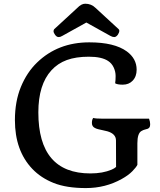

<svg xmlns="http://www.w3.org/2000/svg" viewBox="-20 -981 843 1012"><path d="M58.6 0ZM765.6 -355.5Q771.5 -338.9 771.5 -326.7Q771.5 -314.5 767.8 -309.6Q764.2 -304.7 758.3 -302.2Q752.4 -299.8 744.6 -298.3Q736.8 -296.9 725.6 -290.5Q704.1 -278.3 704.1 -226.1V-112.3Q697.8 -99.1 677.2 -78.1Q656.7 -57.1 621.6 -37.6Q535.6 10.3 432.9 10.3Q330.1 10.3 262.7 -16.6Q195.3 -43.5 149.9 -91.3Q58.6 -187.5 58.6 -347.7Q58.6 -446.3 90.1 -522.9Q121.6 -599.6 175.3 -651.4Q285.2 -757.8 450.7 -757.8Q583 -757.8 648.4 -710Q700.2 -671.9 700.2 -613.8Q700.2 -577.6 679.2 -555.7Q659.2 -534.7 627 -534.7Q598.6 -534.7 586.9 -542Q589.4 -557.6 589.4 -580.6Q589.4 -603.5 579.3 -625.2Q569.3 -647 549.8 -659.7Q516.1 -682.1 448.2 -682.1Q380.4 -682.1 332.3 -664.6Q284.2 -647 251 -610.4Q182.1 -535.2 182.1 -388.7Q182.1 -66.9 456.5 -66.9Q521.5 -66.9 568.4 -86.9Q583.5 -93.3 591.8 -101.1L591.3 -240.7Q591.3 -275.9 545.4 -289.1Q534.2 -292 522.5 -294.4Q510.7 -296.9 499.3 -299.6Q487.8 -302.2 480 -306.6Q464.4 -314.5 464.4 -332.8Q464.4 -351.1 471.7 -359.4Q482.9 -355.5 520 -355.5ZM270 -797.9Q262.2 -809.6 262.2 -814.5Q262.2 -823.7 265.6 -827.1L387.7 -939.5Q408.7 -961.4 429.2 -961.4Q461.4 -961.4 483.4 -939.5L605.5 -827.1Q608.9 -823.7 608.9 -818.8Q608.9 -814 606.7 -808.6Q604.5 -803.2 601.1 -797.9Q591.8 -785.6 582.3 -785.6Q572.8 -785.6 561.5 -792L435.1 -862.3Q319.3 -798.3 308.6 -792Q297.9 -785.6 290.3 -785.6Q282.7 -785.6 278.1 -789.3Q273.4 -793 270 -797.9Z"/></svg>

Font: Quando
Style: Regular
Weight: 400
Version: Version 1.002